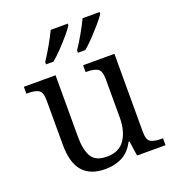

<svg xmlns="http://www.w3.org/2000/svg" viewBox="-139 -876 910 996"><g transform="rotate(-20 315.5 -378.0)"><path d="M272 10Q192 10 150 -37Q108 -84 108 -186V-428Q108 -474 89 -486Q70 -498 30 -498H21V-536H196V-193Q196 -126 218 -87Q240 -48 303 -48Q371 -48 402.5 -95Q434 -142 434 -214V-427Q434 -475 413.5 -486.5Q393 -498 355 -498H348V-536H521V-106Q521 -60 541 -49Q561 -38 597 -38H608V0H451L439 -82H434Q407 -31 366.5 -10.5Q326 10 272 10ZM345 -619Q366 -650 389.5 -691Q413 -732 429 -766H523V-756Q512 -739 487.5 -710.5Q463 -682 435.5 -653Q408 -624 386 -606H345ZM169 -619Q190 -650 213.5 -691Q237 -732 253 -766H347V-756Q336 -739 312 -710.5Q288 -682 260 -653Q232 -624 210 -606H169Z"/></g></svg>

Font: Noto Serif Hentaigana
Style: Regular
Weight: 400
Designer: Kazuhiro Yamada
Foundry: nipponia
Version: Version 1.000; ttfautohint (v1.8.4.7-5d5b)